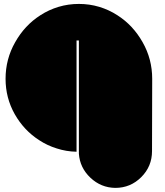

<svg xmlns="http://www.w3.org/2000/svg" viewBox="-20 -960 825 959"><path d="M739.3 -205.1Q739.3 -128.9 685.5 -75.2Q631.8 -21.5 555.7 -21.5Q484.4 -22.5 431.6 -72.3Q378.9 -122.1 374 -192.4Q374 -380.9 374 -757.8Q370.1 -757.8 362.3 -757.8Q362.3 -572.3 362.3 -202.1Q310.5 -203.1 262.7 -218.8Q215.8 -233.4 175.8 -259.8Q99.6 -308.6 53.7 -389.6Q7.8 -470.7 7.8 -566.4Q7.8 -665 55.7 -749Q103.5 -834 181.6 -883.8Q223.6 -911.1 272.5 -925.8Q321.3 -940.4 374 -940.4Q426.8 -940.4 475.6 -925.8Q524.4 -911.1 566.4 -883.8Q644.5 -834 692.4 -749Q740.2 -665 740.2 -566.4Q739.3 -446.3 739.3 -205.1Z"/></svg>

Font: Superfatty
Style: Fat
Weight: 400
Version: Version 1.0